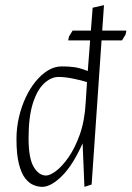

<svg xmlns="http://www.w3.org/2000/svg" viewBox="-20 -717 511 746"><path d="M245 -560 248 -575 262 -598H471L468 -583L454 -560ZM144 9Q128 9 110.5 2Q93 -5 78 -24Q63 -43 53.5 -80Q44 -117 44 -177Q44 -220 53.5 -261Q63 -302 79.5 -337.5Q96 -373 118.5 -400.5Q141 -428 166.5 -443.5Q192 -459 220 -459Q247 -459 269 -456Q291 -453 321 -441L340 -687L384 -697L336 0L308 9L301 -160Q263 -75 220.5 -33Q178 9 144 9ZM159 -35Q174 -35 197.5 -52.5Q221 -70 246 -105.5Q271 -141 290 -194Q309 -247 313 -319L318 -398Q296 -405 264.5 -411.5Q233 -418 207 -418Q179 -418 152 -393.5Q125 -369 108 -316.5Q91 -264 91 -180Q91 -102 111 -68.5Q131 -35 159 -35Z"/></svg>

Font: Ancizar Sans Thin
Style: Italic
Weight: 100
Italic angle: -4°
Designer: Cesar Puertas, Viviana Monsalve, Julian Moncada, Julian Prieto, Jose Castro, Mariel Hernandez, Felipe Aragon, Sara Alarc
Version: Version 8.100